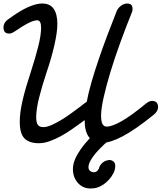

<svg xmlns="http://www.w3.org/2000/svg" viewBox="-45 -773 924 1098"><path d="M40 -594Q22 -581 7 -581Q-25 -581 -25 -616Q-25 -645 5 -665L4 -664Q69 -712 116 -732.5Q163 -753 196 -753Q241 -753 262 -722.5Q283 -692 283 -637Q283 -589 266 -514.5Q249 -440 221 -358Q195 -280 178.5 -214Q162 -148 162 -103Q162 -71 172 -58.5Q182 -46 202 -46Q223 -46 249 -57.5Q275 -69 303.5 -86Q332 -103 359.5 -123Q387 -143 411 -161Q425 -172 433.5 -178.5Q442 -185 451 -191Q461 -244 479 -306Q497 -368 520 -435.5Q543 -503 569.5 -573Q596 -643 623 -711Q631 -728 646 -739.5Q661 -751 680 -753Q698 -753 705.5 -745.5Q713 -738 713 -721Q713 -716 712 -712Q712 -710 711.5 -709Q711 -708 711 -707Q675 -618 642.5 -528.5Q610 -439 586 -359.5Q562 -280 547.5 -215Q533 -150 533 -111Q533 -81 540.5 -65Q548 -49 566 -49Q595 -49 649.5 -79.5Q704 -110 790 -181Q809 -196 824 -196Q859 -196 859 -160Q859 -137 833 -116Q728 -31 656.5 6.5Q585 44 539 44Q439 44 439 -86Q436 -84 432.5 -81.5Q429 -79 426 -77H427Q398 -56 366.5 -34Q335 -12 303 5.5Q271 23 239 34.5Q207 46 177 46Q122 46 95 18.5Q68 -9 68 -77Q68 -131 85 -202.5Q102 -274 131 -361Q157 -441 173.5 -506.5Q190 -572 190 -614Q190 -657 168 -657Q149 -657 118 -641.5Q87 -626 39 -593ZM584 -35Q601 -33 606.5 -18Q612 -3 599 9Q574 31 549 54.5Q524 78 504.5 100.5Q485 123 473 144.5Q461 166 461 184Q461 197 470.5 204.5Q480 212 492 212Q498 212 500 211Q518 205 524 180Q532 163 548 152.5Q564 142 586 142Q599 145 606.5 153Q614 161 614 176Q614 198 603.5 218Q593 238 578 254.5Q563 271 546.5 282Q530 293 518 297Q506 302 494 303.5Q482 305 471 305Q427 304 399.5 272Q372 240 372 194Q372 166 384.5 137Q397 108 417.5 79Q438 50 464 22.5Q490 -5 518 -31Q520 -33 527 -35.5Q534 -38 537 -38Z"/></svg>

Font: Discipuli Britannica Bold
Style: Regular
Weight: 700
Designer: Peter Wiegel
Foundry: Peter Wiegel
Version: Version 0.001 2009